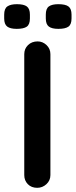

<svg xmlns="http://www.w3.org/2000/svg" viewBox="-41 -898 362 918"><path d="M200 -639V-61Q200 -35 181 -17.5Q162 0 137 0Q109 0 92 -17.5Q75 -35 75 -61V-639Q75 -665 93 -682.5Q111 -700 139 -700Q163 -700 181.5 -682.5Q200 -665 200 -639ZM238 -760Q207 -760 192.5 -771Q178 -782 178 -810V-828Q178 -857 193 -867.5Q208 -878 238 -878Q272 -878 286.5 -867Q301 -856 301 -828V-810Q301 -781 286 -770.5Q271 -760 238 -760ZM39 -760Q8 -760 -6.5 -771Q-21 -782 -21 -810V-828Q-21 -857 -5.5 -867.5Q10 -878 40 -878Q73 -878 87.5 -867Q102 -856 102 -828V-810Q102 -781 87 -770.5Q72 -760 39 -760Z"/></svg>

Font: Quicksand Variable Light
Style: Regular
Weight: 300
Designer: Andrew Paglinawan
Foundry: Andrew Paglinawan
Version: Version 3.004